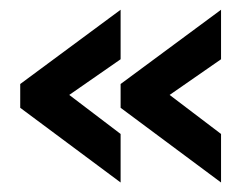

<svg xmlns="http://www.w3.org/2000/svg" viewBox="-20 -480 491 394"><path d="M21.5 -258.8V-307.6L227.5 -460V-358.4L122.1 -285.2L227.5 -205.1V-105.5ZM227.5 -258.8V-307.6L433.6 -460V-358.4L328.1 -285.2L433.6 -205.1V-105.5Z"/></svg>

Font: Post No Bills Jaffna
Style: Bold
Weight: 700
Designer: Kosala Senevirathne, Siva Puranthara, Lasantha Premarathna, Tharique Azeez
Foundry: Mooniak
Version: Version 1.220 ; ttfautohint (v1.6)